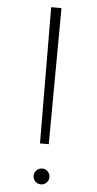

<svg xmlns="http://www.w3.org/2000/svg" viewBox="-59 -896 480 948"><g transform="rotate(5 181.0 -422.0)"><path d="M159 -185H202.5L206.5 -860H155.5ZM181 16Q197 16 208.5 4.5Q220 -7 220 -23Q220 -39 208.5 -50.8Q197 -62.5 181 -62.5Q164.5 -62.5 153 -50.8Q141.5 -39 141.5 -23Q141.5 -7 153 4.5Q164.5 16 181 16Z"/></g></svg>

Font: Spartan Light
Style: Regular
Weight: 300
Designer: Matt Bailey, Mirko Velimirovic
Foundry: Matt Bailey
Version: Version 1.003; ttfautohint (v1.8.3)